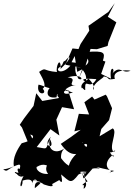

<svg xmlns="http://www.w3.org/2000/svg" viewBox="-28 -1132 845 1213"><path d="M345 -513 239 -494 201 -543 184 -463 124 -384 97 -344 111 -326 155 -218C218 -202 148 -248 137 -211C193 -217 189 -236 163 -282C194 -277 190 -247 109 -227C83 -191 49 -133 60 -81C12 -57 19 -44 -8 -62C64 -69 114 -124 96 -64C76 -79 76 -41 118 -12C32 -87 68 -9 112 -36C45 -60 94 1 121 -21C80 55 115 65 115 9C199 -18 170 49 174 36C182 -36 236 35 178 4C228 24 255 5 192 57C188 -15 256 36 246 32C236 28 323 63 301 31C393 -23 362 8 335 -11C369 43 367 12 358 -30C414 16 419 35 469 -31C429 -7 515 -61 513 -35C467 -40 463 -52 521 -46C473 -35 545 29 501 61C499 5 542 49 492 37C535 -10 538 47 490 -39C508 0 478 22 563 -74C544 -57 549 -74 603 -67C560 -86 579 -75 693 -52C628 -31 666 -36 677 -54C662 -53 616 -92 679 -149C697 -164 700 -101 647 -203C659 -124 722 -214 692 -171C653 -199 719 -301 684 -321L601 -271L612 -317L661 -373L680 -448L648 -523L640 -534L569 -503L554 -522L505 -486L535 -409L470 -413L442 -302L482 -312L421 -267L356 -223C422 -128 470 -158 522 -190C473 -232 541 -231 517 -203C468 -249 476 -279 437 -198C505 -188 421 -192 498 -235C404 -151 510 -223 444 -162C496 -186 422 -148 407 -85C357 -114 359 -157 314 -157C269 -101 249 -67 276 -33C211 -30 193 -77 207 -79C245 -101 271 -99 365 -27C372 -97 336 -153 379 -194C315 -151 270 -192 287 -254C328 -179 232 -206 293 -268C254 -179 281 -191 204 -203L291 -316L347 -276L328 -376L364 -455L440 -442L402 -562L419 -551L359 -579L334 -528ZM444 -778 460 -678 508 -703 544 -823 584 -821 652 -842 657 -866 707 -991 653 -1026 697 -1112 657 -1057 531 -969 536 -938 481 -854 468 -822 430 -826 385 -723 495 -703 470 -637 512 -727 424 -739ZM385 -749C413 -785 436 -775 356 -698C355 -783 322 -710 332 -677C236 -685 268 -710 219 -678C251 -620 265 -590 242 -571C278 -535 198 -522 215 -597C238 -597 304 -554 302 -589C269 -573 248 -506 329 -517C342 -576 306 -498 384 -559C383 -565 360 -565 433 -548C340 -516 372 -584 451 -595C384 -587 474 -638 399 -643C495 -672 502 -616 467 -635C427 -707 468 -695 431 -737C386 -665 327 -674 340 -700C400 -751 389 -748 352 -694L374 -743ZM622 -749C638 -800 631 -812 523 -804C507 -761 558 -749 507 -714C508 -699 516 -698 451 -710C468 -731 532 -665 513 -617C489 -626 482 -640 581 -632C539 -558 509 -642 510 -576C516 -540 487 -592 489 -573C472 -607 532 -629 531 -636C587 -577 558 -566 561 -562C553 -619 668 -652 611 -651C684 -646 629 -622 698 -634C678 -685 762 -693 797 -685C739 -662 734 -725 681 -667C706 -697 661 -729 673 -635L611 -665L638 -743Z"/></svg>

Font: Hussar Lance
Style: Italic
Weight: 700
Foundry: Cannot Into Space Fonts, PlusOne Fonts
Version: Version 2.27